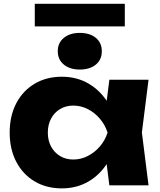

<svg xmlns="http://www.w3.org/2000/svg" viewBox="-20 -1003 866 1039"><path d="M571.8 0 545.6 -205.8 573.4 -285.4 545.6 -364 571.8 -571.4H783.8L747.8 -286L783.8 0ZM619.6 -285.4Q606 -194.6 564.7 -126.7Q523.4 -58.8 459.5 -21.2Q395.6 16.4 314.8 16.4Q231.2 16.4 167.5 -21.4Q103.8 -59.2 68.1 -127.4Q32.4 -195.6 32.4 -285.4Q32.4 -376.2 68.1 -444.2Q103.8 -512.2 167.5 -550Q231.2 -587.8 314.8 -587.8Q395.6 -587.8 459.5 -550.5Q523.4 -513.2 565.2 -445.5Q607 -377.8 619.6 -285.4ZM238.8 -285.4Q238.8 -242.8 256.3 -210.1Q273.8 -177.4 304.9 -158.6Q336 -139.8 376.4 -139.8Q417.8 -139.8 454.8 -158.6Q491.8 -177.4 520.1 -210.1Q548.4 -242.8 562.2 -285.4Q548.4 -328 520.1 -361Q491.8 -394 454.8 -412.8Q417.8 -431.6 376.4 -431.6Q336 -431.6 304.9 -412.8Q273.8 -394 256.3 -361Q238.8 -328 238.8 -285.4ZM411.6 -626.6Q358.6 -626.6 325.6 -653.4Q292.6 -680.2 292.6 -725.8Q292.6 -771.4 325.6 -798.2Q358.6 -825 411.6 -825Q466 -825 498.5 -798.2Q531 -771.4 531 -725.8Q531 -680.2 498.5 -653.4Q466 -626.6 411.6 -626.6ZM168.2 -860V-982.6H655.4V-860Z"/></svg>

Font: Unbounded
Style: Regular
Weight: 400
Designer: Luke Prowse, Jean-Baptiste Morizot, Fátima Lázaro, Florian Runge
Foundry: NaN
Version: Version 1.701;gftools[0.9.28.dev5+ged2979d]